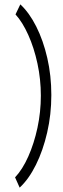

<svg xmlns="http://www.w3.org/2000/svg" viewBox="-20 -755 290 879"><path d="M70 104 49 57Q83 21 109.5 -38.5Q136 -98 151.5 -170Q167 -242 167 -317Q167 -392 151.5 -464Q136 -536 109.5 -595Q83 -654 51 -689L73 -735Q114 -697 146 -633.5Q178 -570 196.5 -489.5Q215 -409 215 -320Q215 -231 196 -148.5Q177 -66 144.5 -0.5Q112 65 70 104Z"/></svg>

Font: Inconsolata UltraCondensed
Style: Regular
Weight: 400
Width: 1
Monospace: yes
Designer: Raph Levien, Cyreal, Brenton Simpson
Foundry: Raph Levien, Cyreal, Google
Version: Version 3.001; ttfautohint (v1.8.2.53-6de2)